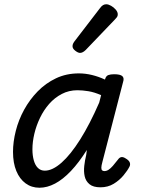

<svg xmlns="http://www.w3.org/2000/svg" viewBox="-20 -863 663 900"><path d="M165 17Q128 17 100 -3.5Q72 -24 56.5 -61.5Q41 -99 41 -151Q41 -198 54 -249.5Q67 -301 93 -348.5Q119 -396 156.5 -434.5Q194 -473 242.5 -496Q291 -519 350 -519Q380 -519 411 -511.5Q442 -504 472 -490L473 -493Q477 -507 487.5 -511Q498 -515 515 -515Q544 -515 553.5 -506Q563 -497 557 -479L460 -104Q455 -86 455 -76.5Q455 -67 459.5 -64Q464 -61 469 -61Q479 -61 488.5 -67Q498 -73 509 -85.5Q520 -98 533 -115Q540 -125 548.5 -126.5Q557 -128 568 -121Q584 -112 588 -102Q592 -92 587 -82Q578 -64 559 -41Q540 -18 513 -1.5Q486 15 451 15Q417 15 399.5 0.5Q382 -14 377 -36.5Q372 -59 375 -85.5Q378 -112 384 -136Q385 -141 385.5 -147Q386 -153 387 -160Q350 -101 312.5 -61.5Q275 -22 238 -2.5Q201 17 165 17ZM132 -163Q132 -134 138.5 -111Q145 -88 158 -75.5Q171 -63 190 -63Q226 -63 268.5 -100.5Q311 -138 356 -209.5Q401 -281 445 -382L454 -417Q422 -431 394 -435.5Q366 -440 343 -440Q303 -440 269.5 -422.5Q236 -405 210.5 -376Q185 -347 167.5 -310.5Q150 -274 141 -236Q132 -198 132 -163ZM355 -615Q346 -615 333 -625Q320 -635 320 -646Q320 -652 322 -657Q324 -662 329 -669L448 -824Q456 -835 463 -839Q470 -843 478 -843Q488 -843 500.5 -836Q513 -829 522.5 -818Q532 -807 532 -796Q532 -788 528.5 -783Q525 -778 519 -772L382 -629Q368 -615 355 -615Z"/></svg>

Font: Playwrite IS
Style: Regular
Weight: 400
Designer: Veronika Burian, José Scaglione
Foundry: TypeTogether
Version: Version 1.002